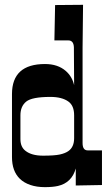

<svg xmlns="http://www.w3.org/2000/svg" viewBox="-20 -770 449 798"><path d="M323.2 -175.8Q323.2 -145 344.2 -145H403.8V-1L294.9 1V-69.8Q278.3 -10.3 220.7 2.9Q199.7 7.8 166.3 7.8Q132.8 7.8 106.2 -1.2Q79.6 -10.3 62.5 -26.9Q29.8 -58.6 29.8 -117.2V-378.9Q29.8 -503.9 167 -503.9Q220.2 -503.9 253.4 -475.1Q279.8 -452.1 288.1 -416L287.1 -573.2Q286.1 -602.1 263.7 -602.1H206.1L209 -749L325.2 -750L323.2 -571.8ZM64.9 -291V-191.9Q64.9 -159.2 85.9 -143.1Q111.3 -123 158.9 -123Q206.5 -123 228.8 -127.9Q251 -132.8 264.2 -142.1Q288.1 -158.7 288.1 -195.8V-291Q288.1 -330.6 264.6 -347.7Q237.8 -367.2 189.5 -367.2Q112.8 -367.2 88.9 -347.7Q64.9 -328.1 64.9 -291Z"/></svg>

Font: Smokum
Style: Regular
Weight: 400
Designer: Astigmatic (AOETI)
Foundry: Astigmatic (AOETI)
Version: Version 1.001